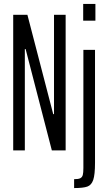

<svg xmlns="http://www.w3.org/2000/svg" viewBox="-20 -763 545 974"><path d="M47 0V-688H119L250 -184H254V-688H313V0H243L110 -514H106V0ZM402 -658V-743H464V-658ZM403 89V-510H462V63Q462 123 453 149.5Q444 176 423 183.5Q402 191 356 191V146Q378 146 387.5 141Q397 136 400 124.5Q403 113 403 89Z"/></svg>

Font: Saira Ultra Condensed
Style: Regular
Weight: 400
Width: 1
Designer: Hector Gatti with collaboration of the Omnibus-Type team
Foundry: Omnibus-Type
Version: Version 1.001; ttfautohint (v1.8)